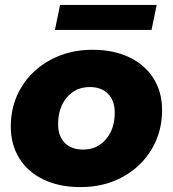

<svg xmlns="http://www.w3.org/2000/svg" viewBox="-20 -754 705 783"><path d="M24 -238Q24 -327 67 -398Q110 -469 186 -510Q262 -551 357 -551Q443 -551 507 -520.5Q571 -490 606 -434.5Q641 -379 641 -305Q641 -216 598 -144.5Q555 -73 479.5 -32Q404 9 308 9Q222 9 158 -21.5Q94 -52 59 -108Q24 -164 24 -238ZM448 -295Q448 -343 421 -371Q394 -399 346 -399Q289 -399 253 -357Q217 -315 217 -247Q217 -199 244 -171.5Q271 -144 319 -144Q376 -144 412 -186Q448 -228 448 -295ZM225 -734H619L598 -632H204Z"/></svg>

Font: Idrija
Style: Italic
Weight: 800
Italic angle: -11.3°
Designer: Julieta Ulanovsky
Foundry: Julieta Ulanovsky
Version: Version 7.200